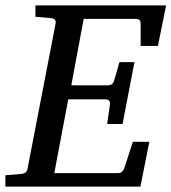

<svg xmlns="http://www.w3.org/2000/svg" viewBox="-35 -691 635 711"><path d="M549.8 -521H485.8V-602.1Q485.8 -612.8 481.9 -616.9Q478 -621.1 466.8 -621.1H274.9L229 -375H362.8Q373.5 -375 379.2 -379.2Q384.8 -383.3 388.2 -394L407.2 -460.9H462.9L418.9 -231.9H361.8L372.1 -303.2Q375 -323.2 353 -323.2H217.8L166 -49.8H400.9Q411.6 -49.8 417.2 -55.4Q422.9 -61 425.8 -69.8L457 -166H518.1L484.9 0H-15.1V-42L43 -46.9Q64 -48.3 66.9 -65.9L170.9 -604Q172.4 -612.3 168.5 -617.7Q164.6 -623 151.9 -624L96.2 -628.9V-670.9H580.1Z"/></svg>

Font: Charis SIL CyrE
Style: Italic
Weight: 400
Italic angle: -11°
Foundry: SIL International
Version: Version 5.000